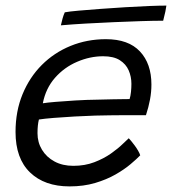

<svg xmlns="http://www.w3.org/2000/svg" viewBox="-20 -674 614 686"><path d="M481 -119Q468.5 -106 446.2 -87.2Q424 -68.5 392.5 -50.5Q361 -32.5 319.8 -20.2Q278.5 -8 228.5 -8Q139 -8 87.2 -58Q35.5 -108 35.5 -202.5Q35.5 -276.5 60.5 -337.2Q85.5 -398 129.5 -442Q173.5 -486 232.2 -510Q291 -534 358.5 -534Q439 -534 480 -490.2Q521 -446.5 521 -372Q521 -345.5 516 -318.5Q511 -291.5 501.5 -262.5Q497 -262.5 477.2 -262.5Q457.5 -262.5 429.8 -262.5Q402 -262.5 372.8 -262Q343.5 -261.5 320 -261Q286.5 -260 247 -257.8Q207.5 -255.5 172.8 -252.8Q138 -250 119 -247Q114 -227.5 114 -198Q114 -165.5 130 -139Q146 -112.5 174.8 -97Q203.5 -81.5 242 -81.5Q283.5 -81.5 317.2 -94.5Q351 -107.5 376.5 -125.5Q402 -143.5 418 -159.2Q434 -175 440 -180Q442.5 -177.5 448.5 -170.5Q454.5 -163.5 461.2 -154.2Q468 -145 473.5 -135.5Q479 -126 481 -119ZM133 -305Q148 -307.5 178.2 -310Q208.5 -312.5 248.5 -315Q288.5 -317.5 332 -318Q358 -319 382.2 -319.2Q406.5 -319.5 423.5 -319.8Q440.5 -320 443 -320Q446.5 -331 448 -345.8Q449.5 -360.5 449.5 -374.5Q449.5 -400 439.8 -422.5Q430 -445 408 -459Q386 -473 348.5 -473Q301.5 -473 255.5 -453.2Q209.5 -433.5 176.5 -396Q143.5 -358.5 133 -305ZM563 -600Q529.5 -600 483.5 -598.5Q437.5 -597 386.5 -594.8Q335.5 -592.5 286.2 -589.8Q237 -587 197.5 -583.5Q200 -595 203.5 -607.8Q207 -620.5 211.5 -630Q227.5 -633 261.5 -636Q295.5 -639 339 -642.2Q382.5 -645.5 427.8 -648.2Q473 -651 511.8 -652.5Q550.5 -654 574.5 -654Q574 -648.5 570.8 -632.5Q567.5 -616.5 563 -600Z"/></svg>

Font: Grandstander Thin Light
Style: Italic
Weight: 300
Italic angle: -15°
Version: Version 1.200